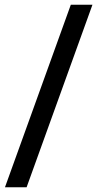

<svg xmlns="http://www.w3.org/2000/svg" viewBox="-20 -731 432 812"><path d="M92.5 61H1L279.5 -711H371Z"/></svg>

Font: Roberto Sans Medium
Style: Regular
Weight: 500
Designer: Google (font) & Cristiano Sobral (main changes)
Version: Version 1.000;October 12, 2021;FontCreator 14.0.0.2814 64-bi